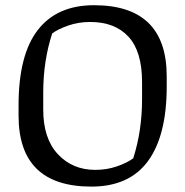

<svg xmlns="http://www.w3.org/2000/svg" viewBox="-20 -691 697 722"><path d="M514.2 -382.3Q514.2 -497.6 463.1 -553Q412.1 -608.4 318.8 -608.4Q275.4 -608.4 236.8 -595Q198.2 -581.5 176.3 -565.4Q142.6 -461.9 142.6 -343.3V-278.3Q142.6 -170.4 197.5 -111.3Q252.4 -52.2 338.4 -52.2Q381.3 -52.2 419.2 -65.2Q457 -78.1 481 -95.7Q514.2 -199.2 514.2 -317.4ZM333.5 -671.4Q606.9 -671.4 606.9 -403.8V-365.7Q606.9 -181.6 536.6 -85.4Q466.3 10.7 323.7 10.7Q49.8 10.7 49.8 -256.3V-294.9Q49.8 -484.9 122.1 -578.1Q194.3 -671.4 333.5 -671.4Z"/></svg>

Font: NoticiaText-Regular
Style: Regular
Weight: 400
Designer: JM Sole
Foundry: JM Sole
Version: Version 1.003